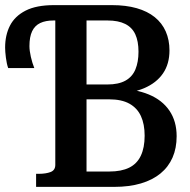

<svg xmlns="http://www.w3.org/2000/svg" viewBox="-23 -730 744 750"><path d="M294 -400H396Q440 -400 467 -415Q494 -430 506 -459Q518 -488 518 -528Q518 -569 505.5 -596Q493 -623 466 -636.5Q439 -650 397 -650H315V-60H404Q451 -60 481.5 -75Q512 -90 527 -121.5Q542 -153 542 -200Q542 -245 527.5 -276.5Q513 -308 482.5 -325Q452 -342 403 -342H294ZM188 -710H414Q469 -710 511 -698Q553 -686 581.5 -663Q610 -640 624.5 -607Q639 -574 639 -533Q639 -480 613.5 -443Q588 -406 540 -385.5Q492 -365 423 -364L480 -393L481 -356L431 -384Q505 -383 558 -361Q611 -339 639 -297.5Q667 -256 667 -198Q667 -151 651 -114.5Q635 -78 604 -52.5Q573 -27 527.5 -13.5Q482 0 423 0H118V-51H128Q156 -51 174.5 -58Q193 -65 193 -86V-650H186Q155 -650 134 -640Q113 -630 102.5 -608Q92 -586 92 -550Q92 -532 97.5 -508Q103 -484 111 -464H9Q3 -481 0 -505Q-3 -529 -3 -544Q-3 -593 16 -630Q35 -667 77 -688.5Q119 -710 188 -710Z"/></svg>

Font: Roboto Serif 28pt Condensed Medium
Style: Regular
Weight: 500
Width: 3
Designer: Greg Gazdowicz
Foundry: Commercial Type
Version: Version 1.008